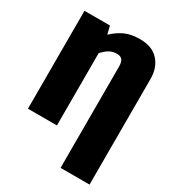

<svg xmlns="http://www.w3.org/2000/svg" viewBox="-217 -842 1077 1182"><g transform="rotate(30 321.5 -250.5)"><path d="M605 -536V215H399V-505Q399 -537 387.5 -552Q376 -567 349 -567Q321 -567 298 -554.5Q275 -542 249 -514V0H43V-696H224L238 -639Q283 -680 325.5 -698Q368 -716 428 -716Q514 -716 559.5 -666Q605 -616 605 -536Z"/></g></svg>

Font: Fira Sans Black
Style: Regular
Weight: 900
Designer: Carrois Corporate & Edenspiekermann AG
Foundry: Carrois Corporate GbR & Edenspiekermann AG
Version: Version 4.203